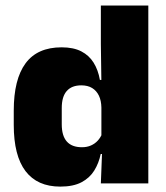

<svg xmlns="http://www.w3.org/2000/svg" viewBox="-20 -680 616 712"><path d="M203.5 12Q118.5 12 74.8 -45.2Q31 -102.5 31 -217V-269.5Q31 -386 74.8 -445.2Q118.5 -504.5 208.5 -504.5Q252.5 -504.5 281.5 -489.5Q310.5 -474.5 327.2 -447.5Q344 -420.5 350.5 -383.5H396L356 -281Q355.5 -307 346.8 -325.2Q338 -343.5 321.8 -353.5Q305.5 -363.5 281.5 -363.5Q246 -363.5 227.5 -342.5Q209 -321.5 209 -279.5V-219Q209 -176.5 227.8 -155.2Q246.5 -134 284 -134Q302.5 -134 317.2 -140.5Q332 -147 342.5 -158.5Q353 -170 359 -185L402.5 -109H353.5Q346.5 -75 329.5 -47.5Q312.5 -20 282 -4Q251.5 12 203.5 12ZM530 0H354L359 -128.5L356 -153V-350V-372.5L354 -517V-659.5H530Z"/></svg>

Font: Anek Malayalam Medium ExtraBold
Style: Regular
Weight: 800
Version: Version 1.003